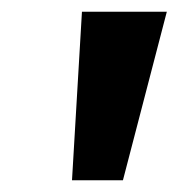

<svg xmlns="http://www.w3.org/2000/svg" viewBox="-20 -725 305 328"><path d="M103 -417 120 -705H265L190 -417Z"/></svg>

Font: Nunito Sans 7pt SemiCondensed
Style: Bold Italic
Weight: 700
Width: 4
Italic angle: -9°
Designer: Vernon Adams
Foundry: Vernon Adams
Version: Version 3.101;gftools[0.9.27]